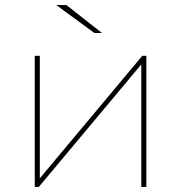

<svg xmlns="http://www.w3.org/2000/svg" viewBox="-20 -737 714 757"><path d="M117 -517H137V-34L541 -517H557V0H537V-483L133 0H117ZM202 -717H242L382 -607H352Z"/></svg>

Font: iiserrat Thin
Style: Regular
Weight: 100
Designer: Akira Ohta
Foundry: Akira Ohta
Version: Version 1.200;Glyphs 3.3.1 (3343)